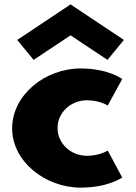

<svg xmlns="http://www.w3.org/2000/svg" viewBox="-20 -840 620 875"><path d="M58.5 -658 133.2 -567 301.5 -679 469.8 -567 544.7 -658 301.5 -820ZM376.3 -383C434.7 -383 471 -359 471 -359L537 -480C537 -480 473.2 -528 347.8 -528C183.8 -528 35.3 -406 35.3 -255C35.3 -105 185 15 347.8 15C473.2 15 537 -31 537 -31L471 -154C471 -154 434.7 -130 376.3 -130C302.7 -130 242.2 -186 242.2 -257C242.2 -327 302.7 -383 376.3 -383Z"/></svg>

Font: Hussar
Style: BdWide
Weight: 700
Foundry: Cannot Into Space Fonts
Version: Version 2.00